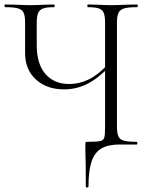

<svg xmlns="http://www.w3.org/2000/svg" viewBox="-25 -645 670 857"><path d="M356 26V0Q356 -9 357.5 -10.5Q359 -12 366 -12Q408 -12 422.5 -15.5Q437 -19 440.5 -31Q444 -43 444 -81V-542Q444 -572 438.5 -586.5Q433 -601 417 -607Q401 -613 367 -613Q365 -613 365 -619Q365 -625 367 -625L409 -624Q447 -622 471 -622Q497 -622 539 -624L587 -625Q590 -625 590 -619Q590 -613 587 -613Q548 -613 529.5 -607.5Q511 -602 504 -588Q497 -574 497 -544V-81Q497 -50 503.5 -36Q510 -22 528 -17Q546 -12 586 -12Q588 -12 588 -6Q588 0 586 0H509Q457 0 427 18Q397 36 383.5 76.5Q370 117 370 187Q370 192 364 192Q358 192 358 187Q358 74 356 26ZM87 -408V-544Q87 -574 80.5 -588Q74 -602 55.5 -607.5Q37 -613 -2 -613Q-5 -613 -5 -619Q-5 -625 -2 -625L46 -624Q86 -622 112 -622Q137 -622 175 -624L216 -625Q219 -625 219 -619Q219 -613 216 -613Q183 -613 167 -607Q151 -601 145 -586.5Q139 -572 139 -542V-443Q139 -359 178 -314.5Q217 -270 284 -270Q328 -270 370 -290Q412 -310 458 -359L467 -352Q415 -296 365.5 -271Q316 -246 261 -246Q184 -246 135.5 -290Q87 -334 87 -408Z"/></svg>

Font: Cormorant SC Light
Style: Regular
Weight: 300
Designer: Christian Thalmann (Catharsis Fonts)
Foundry: Catharsis Fonts
Version: Version 4.000